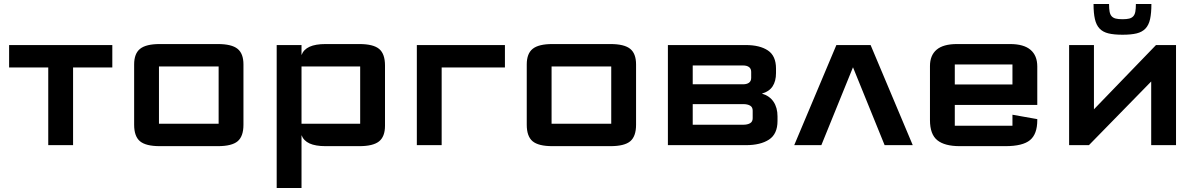

<svg xmlns="http://www.w3.org/2000/svg" viewBox="-20 -725 5977 959"><path d="M221 0V-388H25.5V-500H541V-388H345V0Z M650 -102V-403Q650 -457.5 679.8 -481.2Q709.5 -505 778 -505H1068Q1137 -505 1166.5 -481.2Q1196 -457.5 1196 -403V-102Q1196 -44 1167 -19.5Q1138 5 1068 5H778Q708.5 5 679.2 -19.5Q650 -44 650 -102ZM774 -107Q774 -107 774 -107Q774 -107 774 -107H1072Q1072 -107 1072 -107Q1072 -107 1072 -107V-393Q1072 -393 1072 -393Q1072 -393 1072 -393H774Q774 -393 774 -393Q774 -393 774 -393Z M1362 214V-500H1486V-450Q1496.5 -478 1526.2 -491.5Q1556 -505 1606 -505H1775Q1844.5 -505 1873.8 -480.5Q1903 -456 1903 -398V-97Q1903 -42.5 1873.2 -18.8Q1843.5 5 1775 5H1606Q1556 5 1526.2 -8.5Q1496.5 -22 1486 -50V214ZM1486 -107H1779Q1779 -107 1779 -107Q1779 -107 1779 -107V-393Q1779 -393 1779 -393Q1779 -393 1779 -393H1486Z M2062 0V-500H2502V-388H2186V0Z M2611 -102V-403Q2611 -457.5 2640.8 -481.2Q2670.5 -505 2739 -505H3029Q3098 -505 3127.5 -481.2Q3157 -457.5 3157 -403V-102Q3157 -44 3128 -19.5Q3099 5 3029 5H2739Q2669.5 5 2640.2 -19.5Q2611 -44 2611 -102ZM2735 -107Q2735 -107 2735 -107Q2735 -107 2735 -107H3033Q3033 -107 3033 -107Q3033 -107 3033 -107V-393Q3033 -393 3033 -393Q3033 -393 3033 -393H2735Q2735 -393 2735 -393Q2735 -393 2735 -393Z M3316 0V-500H3705Q3775 -500 3815.5 -473Q3856 -446 3856 -382.5V-360Q3856 -319.5 3838.8 -293.5Q3821.5 -267.5 3785.5 -257.5Q3823.5 -246.5 3843.5 -217Q3863.5 -187.5 3863.5 -143.5V-121Q3863.5 -55.5 3821 -27.8Q3778.5 0 3706 0ZM3440 -102H3692.5Q3713.5 -102 3726.5 -109.5Q3739.5 -117 3739.5 -134.5V-172.5Q3739.5 -190 3726.5 -197.5Q3713.5 -205 3692.5 -205H3440ZM3440 -304H3691.5Q3710.5 -304 3721.2 -312Q3732 -320 3732 -336V-366Q3732 -382 3721.2 -390Q3710.5 -398 3691.5 -398H3440Z M3947 0 4157.5 -500H4328.5L4539 0H4398.5L4240.5 -389L4082.5 0Z M4625 -125V-395Q4625 -448.5 4658.2 -476.8Q4691.5 -505 4760 -505H5025Q5093.5 -505 5127.2 -476.2Q5161 -447.5 5161 -393V-201H4749V-97Q4749 -97 4749 -97Q4749 -97 4749 -97H5037Q5037 -97 5037 -97Q5037 -97 5037 -97V-152L5161 -130V-125Q5161 -55 5124.5 -25Q5088 5 5002 5H4774Q4698.5 5 4661.8 -24.5Q4625 -54 4625 -125ZM4749 -303H5037V-403Q5037 -403 5037 -403Q5037 -403 5037 -403H4749Q4749 -403 4749 -403Q4749 -403 4749 -403Z M5320 0V-500H5444V-179L5754 -500H5854V0H5730V-318L5419 0ZM5442 -705H5519.5Q5519.5 -682 5522.2 -667Q5525 -652 5532.5 -643.8Q5540 -635.5 5553 -632.2Q5566 -629 5587 -629Q5607.5 -629 5620.2 -632.2Q5633 -635.5 5640.5 -643.8Q5648 -652 5650.8 -667Q5653.5 -682 5653.5 -705H5731Q5731 -659.5 5724.5 -629.8Q5718 -600 5701.5 -582.5Q5685 -565 5657.2 -558.2Q5629.5 -551.5 5587 -551.5Q5544.5 -551.5 5516.5 -558.2Q5488.5 -565 5472 -582.5Q5455.5 -600 5448.8 -629.8Q5442 -659.5 5442 -705Z"/></svg>

Font: Science Gothic
Style: Regular
Weight: 400
Designer: Thomas Phinney, Vassil Kateliev, Brandon Buerkle
Foundry: Font Detective LLC
Version: Version 1.018